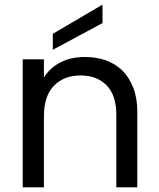

<svg xmlns="http://www.w3.org/2000/svg" viewBox="-20 -802 680 822"><path d="M206.1 -588.9V-657.2L418.9 -782.2V-703.1ZM77.1 0V-547.9H168V-470.2Q195.3 -513.7 241.2 -536.1Q285.6 -558.1 344.2 -558.1Q389.6 -558.1 433.1 -543.9Q473.1 -529.3 503.9 -500Q533.2 -470.7 550.8 -425.8Q567.9 -381.8 567.9 -323.2V0H478V-310.1Q478 -395 436 -437Q394 -479 325.2 -479Q254.9 -479 211.9 -436Q168 -392.1 168 -303.2V0Z"/></svg>

Font: PoppinsZ
Style: Regular
Weight: 400
Designer: Ninad Kale (Devanagari), Jonny Pinhorn (Latin)
Foundry: Indian Type Foundry
Version: Version 3.002;FEAKit 1.0